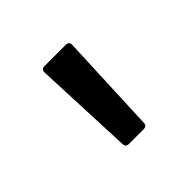

<svg xmlns="http://www.w3.org/2000/svg" viewBox="-75 -811 383 383"><g transform="rotate(-45 116.0 -619.5)"><path d="M96 -505Q86 -505 86 -514L77 -725Q77 -734 86 -734H146Q155 -734 155 -725L146 -514Q146 -505 136 -505Z"/></g></svg>

Font: LINE Seed Sans App
Style: Regular
Weight: 400
Designer: LINE VX Design & Dalton Maag Ltd & Sandoll Inc
Foundry: Dalton Maag Ltd
Version: Version 1.003